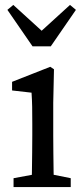

<svg xmlns="http://www.w3.org/2000/svg" viewBox="-20 -759 338 779"><path d="M35 0V-36L144 -56H167L267 -36V0ZM108 0Q109 -23 109.5 -60.5Q110 -98 110.5 -138.5Q111 -179 111 -210V-257Q111 -298 110.5 -325.5Q110 -353 108 -383L29 -392V-427L184 -488L199 -478L196 -342V-210Q196 -179 196.5 -138.5Q197 -98 197.5 -60.5Q198 -23 199 0ZM34 -739 191 -596H107L264 -739L288 -719L186 -571H112L10 -719Z"/></svg>

Font: Source Serif 4 Variable
Style: Regular
Weight: 400
Designer: Frank Grießhammer
Foundry: Adobe
Version: Version 4.005;hotconv 1.1.0;makeotfexe 2.6.0